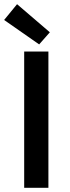

<svg xmlns="http://www.w3.org/2000/svg" viewBox="-33 -901 335 921"><path d="M154.8 -688 -13.2 -805.2 48.8 -880.9 206.1 -746.1ZM83 0V-653.8H199.2V0Z"/></svg>

Font: SourceSansPro-Semibold
Style: Regular
Weight: 600
Designer: Paul D. Hunt
Foundry: Adobe Systems Incorporated
Version: Version 2.020;PS 2.0;hotconv 1.0.86;makeotf.lib2.5.63406